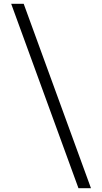

<svg xmlns="http://www.w3.org/2000/svg" viewBox="-20 -814 540 1013"><path d="M394 179H460L105 -794H39Z"/></svg>

Font: Noto Sans Mono CJK SC
Style: Regular
Weight: 400
Designer: Ryoko NISHIZUKA 西塚涼子 (kana, bopomofo & ideographs); Paul D. Hunt (Latin, Greek & Cyrillic); Sandoll Communications 산돌커뮤니
Foundry: Adobe
Version: Version 2.004;hotconv 1.0.118;makeotfexe 2.5.65603